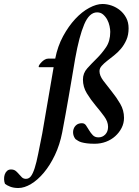

<svg xmlns="http://www.w3.org/2000/svg" viewBox="-156 -717 695 963"><path d="M358 -697Q381 -697 404 -689Q427 -681 446 -665.5Q465 -650 477 -627.5Q489 -605 489 -575Q489 -542 478 -517Q467 -492 451 -473Q435 -454 416 -439Q397 -424 381 -411.5Q365 -399 354 -386.5Q343 -374 343 -360Q343 -338 362 -312.5Q381 -287 404.5 -258Q428 -229 447 -196.5Q466 -164 466 -126Q466 -99 454 -75.5Q442 -52 422 -34Q402 -16 375.5 -6Q349 4 319 4Q296 4 280.5 2Q265 0 254 -3Q243 -6 236 -10.5Q229 -15 223 -19Q214 -30 211.5 -43.5Q209 -57 213 -69.5Q217 -82 227.5 -90.5Q238 -99 255 -99Q268 -99 275.5 -88Q283 -77 291 -63.5Q299 -50 309.5 -39Q320 -28 338 -28Q358 -28 372 -42.5Q386 -57 386 -81Q386 -107 366.5 -133.5Q347 -160 323 -188.5Q299 -217 279.5 -249Q260 -281 260 -318Q260 -350 281.5 -374Q303 -398 328.5 -423Q354 -448 375.5 -479.5Q397 -511 397 -557Q397 -569 393.5 -586Q390 -603 382 -618Q374 -633 361.5 -644Q349 -655 331 -655Q292 -655 266.5 -595Q241 -535 221 -423Q212 -369 204 -322.5Q196 -276 188.5 -232Q181 -188 173 -144.5Q165 -101 156 -53Q144 9 119.5 60.5Q95 112 64 149Q33 186 -0.5 206Q-34 226 -64 226Q-88 226 -105.5 219Q-123 212 -131 205Q-135 195 -135.5 182.5Q-136 170 -132.5 159Q-129 148 -121 140.5Q-113 133 -101 133Q-86 133 -77 140.5Q-68 148 -61 156.5Q-54 165 -46 172.5Q-38 180 -26 180Q-11 180 -1 167Q9 154 18 126Q27 98 35.5 55Q44 12 56 -48L113 -380H40Q38 -380 38 -383Q38 -387 42.5 -393.5Q47 -400 53.5 -406.5Q60 -413 68.5 -418Q77 -423 86 -423H121Q133 -485 160.5 -535.5Q188 -586 221.5 -622Q255 -658 291.5 -677.5Q328 -697 358 -697Z"/></svg>

Font: Vermiglione SemiBold
Style: Italic
Weight: 600
Italic angle: -11°
Version: Version 1.000